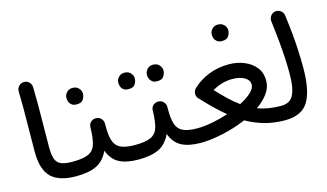

<svg xmlns="http://www.w3.org/2000/svg" viewBox="-80 -902 2008 1178"><g transform="rotate(-15 924.0 -313.0)"><path d="M71.3 -188.5Q71.3 -280.8 73 -373.8Q74.7 -466.8 72.3 -569.8Q71.8 -588.9 84.7 -603Q97.7 -617.2 116.7 -617.7Q135.3 -618.7 149.7 -605.5Q164.1 -592.3 164.6 -573.2Q167 -471.7 165.3 -377.4Q163.6 -283.2 163.6 -189.9Q163.6 -144 172.9 -117.2Q182.1 -90.3 207.3 -79.1Q232.4 -67.9 279.8 -67.9H280.3Q299.3 -67.9 312.7 -54.4Q326.2 -41 326.2 -22Q326.2 -2.9 312.7 10.5Q299.3 23.9 280.3 23.9H279.8Q172.4 23.9 121.8 -24.2Q71.3 -72.3 71.3 -188.5Z M233.9 -22Q233.9 -41 247.6 -54.4Q261.2 -67.9 280.3 -67.9Q349.6 -67.9 383.3 -84.2Q417 -100.6 428.2 -139.4Q439.5 -178.2 440.4 -245.1Q441.4 -266.1 455.8 -278.1Q470.2 -290 489.7 -288.6Q508.8 -287.6 521.2 -273.2Q533.7 -258.8 532.7 -240.2Q531.2 -176.8 541.7 -138.9Q552.2 -101.1 583.7 -84.5Q615.2 -67.9 675.8 -67.9H676.3Q695.3 -67.9 708.7 -54.4Q722.2 -41 722.2 -22Q722.2 -2.9 708.7 10.5Q695.3 23.9 676.3 23.9H675.8Q599.6 23.9 553.5 -0.2Q507.3 -24.4 485.8 -83Q457.5 -22.9 408.9 0.5Q360.4 23.9 280.3 23.9Q261.2 23.9 247.6 10.5Q233.9 -2.9 233.9 -22ZM344.7 -455.6Q344.7 -475.1 359.1 -490.5Q373.5 -505.9 396.5 -505.9Q412.6 -505.9 423.8 -499.3Q435.1 -492.7 441.4 -482.4Q449.7 -470.2 449.7 -455.1Q449.7 -439 439 -420.2Q428.2 -401.4 396.5 -401.4Q375.5 -401.4 364.3 -410.6Q353 -419.9 348.6 -432.1Q344.7 -442.4 344.7 -455.6Z M629.9 -22Q629.9 -41 643.6 -54.4Q657.2 -67.9 676.3 -67.9Q745.6 -67.9 779.3 -84.2Q813 -100.6 824.2 -139.4Q835.4 -178.2 836.4 -245.1Q837.4 -266.1 851.8 -278.1Q866.2 -290 885.7 -288.6Q904.8 -287.6 917.2 -273.2Q929.7 -258.8 928.7 -240.2Q927.2 -176.8 937.7 -138.9Q948.2 -101.1 979.7 -84.5Q1011.2 -67.9 1071.8 -67.9H1072.3Q1091.3 -67.9 1104.7 -54.4Q1118.2 -41 1118.2 -22Q1118.2 -2.9 1104.7 10.5Q1091.3 23.9 1072.3 23.9H1071.8Q995.6 23.9 949.5 -0.2Q903.3 -24.4 881.8 -83Q853.5 -22.9 804.9 0.5Q756.3 23.9 676.3 23.9Q657.2 23.9 643.6 10.5Q629.9 -2.9 629.9 -22ZM858.4 -465.3Q858.4 -484.4 872.8 -500Q887.2 -515.6 910.6 -515.6Q926.8 -515.6 938 -508.8Q949.2 -502 955.6 -492.2Q963.9 -478 963.9 -464.8Q963.9 -448.2 952.9 -429.4Q941.9 -410.6 910.6 -410.6Q889.2 -410.6 877.9 -420.2Q866.7 -429.7 862.3 -441.9Q858.4 -453.6 858.4 -465.3ZM676.3 -463.4Q676.3 -482.9 690.7 -498.3Q705.1 -513.7 728 -513.7Q744.1 -513.7 755.4 -507.1Q766.6 -500.5 772.9 -490.2Q781.2 -478 781.2 -462.9Q781.2 -446.8 770.5 -428Q759.8 -409.2 728 -409.2Q707 -409.2 695.6 -418.5Q684.1 -427.7 680.2 -439.9Q676.3 -450.2 676.3 -463.4Z M1026.4 -22Q1026.4 -41 1039.8 -54.4Q1053.2 -67.9 1072.3 -67.9Q1117.2 -67.9 1169.4 -77.9Q1221.7 -87.9 1271.5 -104.5Q1234.4 -134.8 1198 -170.4Q1161.6 -206.1 1124.5 -246.1Q1111.8 -260.3 1114.3 -280Q1116.7 -299.8 1131.3 -311.5Q1132.8 -312.5 1133.8 -313.5Q1173.8 -351.1 1231.9 -374.3Q1290 -397.5 1360.4 -397.5Q1409.7 -397.5 1454.3 -380.1Q1499 -362.8 1527.6 -328.1Q1556.2 -293.5 1556.2 -241.7Q1556.2 -198.2 1528.8 -160.6Q1501.5 -123 1457 -92.3Q1522 -67.9 1606 -67.9H1606.4Q1625.5 -67.9 1638.9 -54.4Q1652.3 -41 1652.3 -22Q1652.3 -2.9 1638.9 10.5Q1625.5 23.9 1606.4 23.9H1606Q1536.1 23.9 1476.3 6.8Q1416.5 -10.3 1362.3 -41Q1289.6 -9.8 1210.4 7.1Q1131.3 23.9 1072.3 23.9Q1053.2 23.9 1039.8 10.5Q1026.4 -2.9 1026.4 -22ZM1356.9 -304.7Q1291 -304.7 1229.5 -268.6Q1266.6 -229 1299.6 -197.8Q1332.5 -166.5 1364.7 -143.6Q1408.7 -166 1436.3 -191.4Q1463.9 -216.8 1463.9 -241.2Q1463.9 -270 1434.3 -287.4Q1404.8 -304.7 1356.9 -304.7ZM1306.6 -600.1Q1306.6 -619.6 1321 -635Q1335.4 -650.4 1358.4 -650.4Q1374.5 -650.4 1385.7 -643.8Q1397 -637.2 1403.3 -627Q1411.6 -614.7 1411.6 -599.6Q1411.6 -583.5 1400.9 -564.7Q1390.1 -545.9 1358.4 -545.9Q1337.4 -545.9 1326.2 -555.2Q1314.9 -564.5 1310.5 -576.7Q1306.6 -586.9 1306.6 -600.1Z M1560.5 -22Q1560.5 -41 1574 -54.4Q1587.4 -67.9 1606.4 -67.9Q1663.1 -67.9 1684.6 -112.5Q1706.1 -157.2 1706.1 -242.7Q1706.1 -294.9 1703.6 -343Q1701.2 -391.1 1695.8 -448.5Q1690.4 -505.9 1680.7 -585.4Q1678.7 -604 1690.2 -619.4Q1701.7 -634.8 1720.2 -637.2Q1738.8 -639.6 1754.2 -627.9Q1769.5 -616.2 1772 -597.7Q1781.2 -528.3 1786.4 -473.4Q1791.5 -418.5 1793.9 -367.4Q1796.4 -316.4 1796.4 -258.3Q1796.4 -114.3 1754.6 -45.2Q1712.9 23.9 1606.4 23.9Q1587.4 23.9 1574 10.5Q1560.5 -2.9 1560.5 -22Z"/></g></svg>

Font: Mikhak Medium
Style: Regular
Weight: 500
Designer: Amin Abedi
Version: Version 3.3